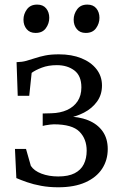

<svg xmlns="http://www.w3.org/2000/svg" viewBox="-20 -803 533 834"><path d="M233 10.5Q193 10.5 159 4.2Q125 -2 97.8 -11.5Q70.5 -21 51 -29.5L45 -156H93L114 -82.5Q128 -61 160 -48.8Q192 -36.5 233 -36.5Q277 -36.5 304.2 -50.5Q331.5 -64.5 344 -89.8Q356.5 -115 356.5 -148.5Q356.5 -199.5 325 -231.2Q293.5 -263 213.5 -263Q208.5 -263 197.8 -261.8Q187 -260.5 177.5 -258.8Q168 -257 165.5 -256V-310L203 -311Q242 -312 271.2 -325.2Q300.5 -338.5 317 -363.2Q333.5 -388 333.5 -423.5Q333.5 -474 303 -497Q272.5 -520 227 -520Q190 -520 161.8 -509.2Q133.5 -498.5 117.5 -486.5L107 -387H57L52 -533Q75.5 -533.5 94.5 -538.8Q113.5 -544 132.8 -550.5Q152 -557 176.5 -562Q201 -567 236 -567Q291.5 -567 333.5 -550Q375.5 -533 399.2 -502.5Q423 -472 423 -431.5Q423 -391.5 401.5 -361.8Q380 -332 344.8 -313.8Q309.5 -295.5 268 -289V-297Q322 -297 362.5 -280.8Q403 -264.5 425.5 -233Q448 -201.5 448 -155.5Q448 -107.5 423.5 -70Q399 -32.5 351 -11Q303 10.5 233 10.5ZM134 -660Q109.5 -660 95.8 -676.5Q82 -693 82 -717.5Q82 -742 97 -762.5Q112 -783 141 -783H142Q167 -783 180.5 -766.5Q194 -750 194 -725.5Q194 -701 179.2 -680.5Q164.5 -660 135 -660ZM352 -660Q327.5 -660 313.8 -676.5Q300 -693 300 -717.5Q300 -742 315 -762.5Q330 -783 359 -783H360Q385 -783 398.5 -766.5Q412 -750 412 -725.5Q412 -701 397.2 -680.5Q382.5 -660 353 -660Z"/></svg>

Font: Merriweather 7pt Light
Style: Regular
Weight: 300
Designer: Eben Sorkin
Foundry: Eben Sorkin
Version: Version 2.200;gftools[0.9.31]